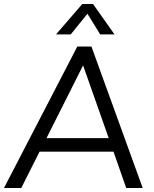

<svg xmlns="http://www.w3.org/2000/svg" viewBox="-21 -946 775 966"><path d="M614 0 550 -183H178L86 0H-1L368 -712H439L697 0ZM213 -251H526L397 -617ZM335 -773H261L393 -926H447L555 -773H483L419 -877Z"/></svg>

Font: PRinguin Sans
Style: Italic
Weight: 400
Designer: Vernon Adams
Foundry: Vernon Adams
Version: ""